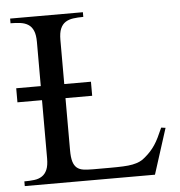

<svg xmlns="http://www.w3.org/2000/svg" viewBox="-49 -709 710 756"><g transform="rotate(-5 305.5 -331.0)"><path d="M533.2 0H18.6V-18.6Q40 -18.6 57.9 -20.8Q75.7 -22.9 88.6 -31.5Q101.6 -40 108.6 -56.4Q115.7 -72.8 115.7 -101.1V-331.1H18.6V-386.7H115.7V-561Q115.7 -589.4 108.6 -605.7Q101.6 -622.1 88.6 -630.4Q75.7 -638.7 57.9 -641.1Q40 -643.6 18.6 -643.6V-662.1H306.2V-643.6Q284.2 -643.6 266.4 -641.1Q248.5 -638.7 235.6 -630.4Q222.7 -622.1 215.6 -605.7Q208.5 -589.4 208.5 -561V-386.7H314V-331.1H208.5V-125Q208.5 -96.7 213.4 -80.3Q218.3 -64 228.5 -55.4Q238.8 -46.9 254.4 -44.7Q270 -42.5 292 -42.5H358.9Q388.7 -42.5 410.6 -43.5Q432.6 -44.4 448.7 -47.6Q464.8 -50.8 477.1 -56.4Q489.3 -62 499.5 -71.3Q512.2 -82 521.7 -92.5Q531.2 -103 539.8 -115.7Q548.3 -128.4 556.2 -144.5Q564 -160.6 573.7 -182.6L590.8 -180.2Z"/></g></svg>

Font: Doulos SIL APac
Style: Regular
Weight: 400
Designer: Walt Agee, Victor Gaultney, Peter Martin, Debbi Hosken, Becca Hirsbrunner
Foundry: SIL International
Version: Version 5.000